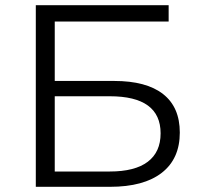

<svg xmlns="http://www.w3.org/2000/svg" viewBox="-20 -720 766 740"><path d="M118 0V-700H630V-637H191V-408H420Q544 -408 608.5 -357.5Q673 -307 673 -209Q673 -108 603.5 -54Q534 0 404 0ZM191 -59H403Q500 -59 549.5 -96.5Q599 -134 599 -206Q599 -349 403 -349H191Z"/></svg>

Font: MOST Montserrat
Style: Regular
Weight: 400
Designer: Julieta Ulanovsky
Foundry: Julieta Ulanovsky
Version: Version 8.000;March 11, 2024;FontCreator 15.0.0.2926 64-bit